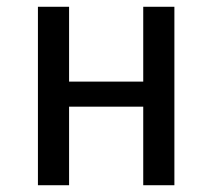

<svg xmlns="http://www.w3.org/2000/svg" viewBox="-20 -547 627 567"><path d="M495 0H403V-232H184V0H92V-527H184V-306H403V-527H495Z"/></svg>

Font: Trujillo
Style: Regular
Weight: 400
Designer: Fira Sans original fonts by bBox Type GmbH, Carrois Corporate GbR, & Edenspiekermann AG / Changes by Cristiano Sobral
Foundry: Fira Sans original fonts by bBox Type GmbH, Carrois Corporate GbR, & Edenspiekermann AG / Changes by Cristiano Sobral
Version: Version 4.301;October 17, 2021;FontCreator 14.0.0.2814 64-bi